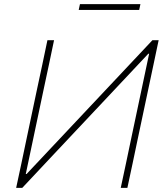

<svg xmlns="http://www.w3.org/2000/svg" viewBox="-20 -907 797 927"><path d="M58 0Q71 -60 83 -116.5Q94.5 -173 108.5 -238L158 -472.5Q172.5 -539.5 184.5 -596.2Q196.5 -653 209 -713H241Q228.5 -653 216.5 -596.2Q204.5 -539.5 190 -472L104.5 -67H108.5L346 -319.5Q435.5 -414.5 528 -513Q620.5 -611.5 716 -713H746Q733.5 -654.5 721.5 -597Q709.5 -539.5 695 -472L645.5 -238.5Q631.5 -173 620 -117Q608 -61 595 0H563Q576 -61 588 -117Q599.5 -173 613.5 -238.5L700 -647.5H696L454.5 -390.5Q344.5 -273.5 256.5 -180Q168.5 -86.5 87.5 0ZM360 -859 366 -887H658L652 -859Z"/></svg>

Font: Heraclito Thin
Style: Italic
Weight: 100
Italic angle: -12°
Designer: Kostas Bartsokas (font) & Cristiano Sobral (main changes)
Foundry: Kostas Bartsokas (font) & Cristiano Sobral (main changes)
Version: Version 1.00;July 8, 2020;FontCreator 13.0.0.2655 64-bit